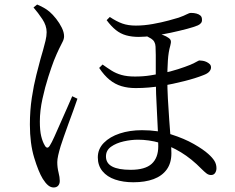

<svg xmlns="http://www.w3.org/2000/svg" viewBox="-20 -786 1040 848"><path d="M569 19Q524 19 488.5 7Q453 -5 432.5 -30Q412 -55 412 -91Q412 -128 438.5 -155Q465 -182 509 -196.5Q553 -211 607 -211Q678 -211 736 -192.5Q794 -174 836 -150Q878 -126 900 -106Q918 -90 927 -75.5Q936 -61 936 -43Q936 -31 930 -22Q924 -13 912 -13Q901 -13 891.5 -20.5Q882 -28 871 -39Q826 -85 779 -113.5Q732 -142 684.5 -155.5Q637 -169 589 -169Q559 -169 526 -161.5Q493 -154 470.5 -138Q448 -122 448 -95Q448 -65 475.5 -50.5Q503 -36 557 -36Q621 -36 650 -62.5Q679 -89 679 -140Q679 -165 677.5 -203.5Q676 -242 673.5 -285.5Q671 -329 669.5 -370Q668 -411 668 -441Q668 -466 668 -493Q668 -520 668 -543Q668 -566 667 -580Q666 -604 647.5 -615.5Q629 -627 615 -631L646 -645Q662 -642 676 -638.5Q690 -635 702 -630.5Q714 -626 724 -619Q733 -613 734.5 -605.5Q736 -598 732 -584Q724 -557 721.5 -519Q719 -481 719 -436Q719 -397 721.5 -350Q724 -303 727.5 -255.5Q731 -208 734 -169.5Q737 -131 737 -109Q737 -66 716.5 -37.5Q696 -9 658.5 5Q621 19 569 19ZM217 42Q204 42 192.5 32.5Q181 23 169 4Q150 -27 131 -89.5Q112 -152 112 -236Q112 -298 120.5 -354Q129 -410 140.5 -455Q152 -500 159 -526Q164 -543 170 -564Q176 -585 181 -606Q186 -627 186 -644Q186 -673 167 -701.5Q148 -730 128 -753L144 -766Q158 -760 172 -752.5Q186 -745 199 -734Q213 -722 228 -703Q243 -684 253 -663.5Q263 -643 263 -626Q263 -614 256.5 -601.5Q250 -589 240.5 -569.5Q231 -550 218 -518Q208 -492 193.5 -447Q179 -402 167.5 -349.5Q156 -297 156 -249Q156 -209 162 -184.5Q168 -160 177 -145Q182 -135 188 -134Q194 -133 200 -143Q208 -155 220.5 -183Q233 -211 248 -245Q263 -279 277 -310.5Q291 -342 299 -361L322 -350Q315 -329 304.5 -300Q294 -271 282.5 -240Q271 -209 262 -182.5Q253 -156 248 -141Q241 -118 237 -100Q233 -82 233 -70Q233 -46 238.5 -24.5Q244 -3 244 13Q244 26 237 34Q230 42 217 42ZM579 -397Q545 -397 516.5 -405.5Q488 -414 464 -433.5Q440 -453 418 -486L433 -501Q454 -486 473 -474Q492 -462 516.5 -455Q541 -448 576 -448Q613 -448 644 -453Q675 -458 696 -462Q734 -470 766.5 -480.5Q799 -491 821 -500Q841 -509 849.5 -514Q858 -519 861 -519Q867 -519 876 -517.5Q885 -516 893 -512Q901 -508 906.5 -502.5Q912 -497 912 -488Q912 -479 904.5 -470Q897 -461 878 -454Q843 -440 793 -427.5Q743 -415 698 -407Q666 -402 637.5 -399.5Q609 -397 579 -397ZM593 -623Q562 -623 537 -630Q512 -637 491.5 -653.5Q471 -670 451 -697L465 -711Q495 -691 520.5 -682Q546 -673 580 -673Q616 -673 655 -680Q694 -687 725 -695.5Q756 -704 769 -708Q794 -717 805 -723Q816 -729 824 -729Q837 -729 848 -726Q859 -723 865.5 -717Q872 -711 872 -700Q873 -691 868 -684.5Q863 -678 854 -674Q838 -667 806 -658.5Q774 -650 734.5 -641.5Q695 -633 657.5 -628Q620 -623 593 -623Z"/></svg>

Font: Noto Serif JP ExtraLight
Style: Regular
Weight: 400
Version: Version 2.003-H1;hotconv 1.1.1;makeotfexe 2.6.0